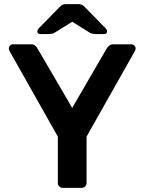

<svg xmlns="http://www.w3.org/2000/svg" viewBox="-20 -916 704 936"><path d="M286 0Q276 0 269 -7Q262 -14 262 -24V-250L26 -668Q23 -674 23 -679Q23 -688 29 -694Q35 -700 43 -700H132Q144 -700 151.5 -693.5Q159 -687 162 -681L332 -390L501 -681Q505 -687 512.5 -693.5Q520 -700 532 -700H620Q629 -700 635 -694Q641 -688 641 -679Q641 -674 638 -668L402 -250V-24Q402 -14 395 -7Q388 0 377 0ZM177 -750Q162 -750 162 -763Q162 -771 171 -780L269 -880Q279 -891 286.5 -893.5Q294 -896 303 -896H361Q370 -896 377.5 -893.5Q385 -891 395 -880L493 -780Q502 -771 502 -763Q502 -750 487 -750H448Q440 -750 431.5 -751.5Q423 -753 417 -757L332 -810L247 -757Q241 -753 232.5 -751.5Q224 -750 216 -750Z"/></svg>

Font: Rubik Medium
Style: Regular
Weight: 500
Designer: Hubert and Fischer
Foundry: Hubert and Fischer
Version: Version 2.300; ttfautohint (v1.8.4.7-5d5b);gftools[0.9.30]